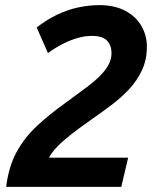

<svg xmlns="http://www.w3.org/2000/svg" viewBox="-20 -729 600 749"><path d="M4 0Q14 -80 45 -136.5Q76 -193 125 -238.5Q174 -284 236 -328Q284 -363 318.5 -389Q353 -415 374 -437Q395 -459 405 -479.5Q415 -500 415 -522Q415 -552 397.5 -570.5Q380 -589 339 -589Q312 -589 283.5 -581Q255 -573 225.5 -558Q196 -543 167 -522L123 -622Q162 -652 202.5 -671.5Q243 -691 285 -700Q327 -709 367 -709Q427 -709 468.5 -687Q510 -665 531.5 -628Q553 -591 553 -547Q553 -497 534.5 -456.5Q516 -416 484.5 -382Q453 -348 413 -318Q373 -288 330 -258Q287 -228 256 -203.5Q225 -179 204 -157.5Q183 -136 171 -114H480L453 0Z"/></svg>

Font: Ubuntu Sans Mono
Style: Italic
Weight: 400
Italic angle: -13.5°
Monospace: yes
Designer: Dalton Maag Ltd
Foundry: Dalton Maag Ltd
Version: Version 1.006